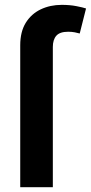

<svg xmlns="http://www.w3.org/2000/svg" viewBox="-20 -782 379 802"><path d="M64.5 0V-592.8Q64.5 -649.4 87.6 -686.8Q110.8 -724.1 150.1 -742.9Q189.5 -761.7 237.8 -761.7Q272 -761.7 299.3 -756.3Q326.7 -751 339.4 -746.6L313 -642.1Q304.7 -644.5 292.2 -647Q279.8 -649.4 264.6 -649.4Q230 -649.4 215.3 -632.8Q200.7 -616.2 200.7 -585.9V0Z"/></svg>

Font: Inter
Style: 650
Weight: 650
Designer: Rasmus Andersson
Foundry: rsms
Version: Version 4.001;git-66647c0bb